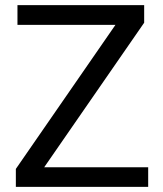

<svg xmlns="http://www.w3.org/2000/svg" viewBox="-20 -731 639 751"><path d="M543.9 -642.1V-710.9H48.3V-633.8H431.6L42 -70.3V0H559.6V-76.7H152.8Z"/></svg>

Font: Nahid
Style: Regular
Weight: 400
Foundry: DejaVu fonts team - Redesigned by Saber Rastikerdar
Version: Version 0.3.0